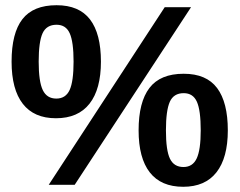

<svg xmlns="http://www.w3.org/2000/svg" viewBox="-20 -716 929 744"><path d="M862.8 -210.9Q862.8 -104.5 818.8 -48.3Q774.9 7.8 689.9 7.8Q604 7.8 560.5 -47.9Q517.1 -103.5 517.1 -210.9Q517.1 -320.3 559.1 -375.2Q601.1 -430.2 691.9 -430.2Q779.8 -430.2 821.3 -374.8Q862.8 -319.3 862.8 -210.9ZM269.5 0H168.9L618.2 -688H720.2ZM199.2 -695.8Q286.6 -695.8 328.9 -640.6Q371.1 -585.4 371.1 -477.1Q371.1 -370.6 326.9 -314.2Q282.7 -257.8 196.8 -257.8Q111.8 -257.8 68.4 -313.7Q24.9 -369.6 24.9 -477.1Q24.9 -587.9 66.9 -641.8Q108.9 -695.8 199.2 -695.8ZM757.8 -210.9Q757.8 -288.6 742.9 -321.8Q728 -355 691.9 -355Q652.8 -355 637.9 -321.3Q623 -287.6 623 -210.9Q623 -132.8 638.7 -100.8Q654.3 -68.8 690.9 -68.8Q726.6 -68.8 742.2 -102.1Q757.8 -135.3 757.8 -210.9ZM265.1 -477.1Q265.1 -553.7 250.2 -586.9Q235.4 -620.1 199.2 -620.1Q160.2 -620.1 145 -587.2Q129.9 -554.2 129.9 -477.1Q129.9 -399.9 145.8 -366.9Q161.6 -334 198.2 -334Q234.4 -334 249.8 -367.2Q265.1 -400.4 265.1 -477.1Z"/></svg>

Font: Arial
Style: Bold
Weight: 700
Designer: Steve Matteson
Foundry: Ascender Corporation
Version: Version 2.00.3